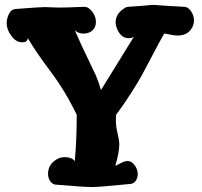

<svg xmlns="http://www.w3.org/2000/svg" viewBox="-20 -754 810 771"><path d="M492.2 -107.4Q508.8 -107.4 521 -90.3Q533.2 -73.2 533.2 -54.7Q533.2 -41 525.9 -29.3Q518.6 -17.6 505.9 -15.6Q378.9 -2.9 349.6 -2.9Q318.4 -2.9 202.1 -12.7Q189.5 -14.6 181.2 -26.9Q172.9 -39.1 172.9 -55.7Q172.9 -85.9 195.3 -105.5Q215.8 -123 238.3 -123Q269.5 -123 280.3 -106.4Q288.1 -194.3 288.1 -293Q243.2 -386.7 183.1 -466.8Q123 -546.9 91.8 -600.6Q89.8 -584 69.3 -584Q44.9 -584 25.9 -609.4Q6.8 -634.8 6.8 -661.1Q6.8 -678.7 15.6 -697.3Q24.4 -715.8 41 -717.8Q141.6 -725.6 161.1 -725.6Q168 -725.6 183.1 -724.6Q198.2 -723.6 216.8 -723.6Q243.2 -723.6 319.3 -726.6H320.3Q335 -726.6 350.1 -707.5Q365.2 -688.5 365.2 -666Q365.2 -644.5 351.1 -631.8Q336.9 -619.1 315.4 -619.1Q293.9 -619.1 280.3 -632.8Q306.6 -572.3 330.1 -524.4Q353.5 -476.6 364.3 -452.6Q375 -428.7 385.7 -392.6L517.6 -606.4Q509.8 -600.6 496.1 -600.6Q463.9 -600.6 448.2 -643.6Q444.3 -652.3 444.3 -664.1Q444.3 -700.2 482.4 -722.7Q488.3 -726.6 493.2 -726.6Q526.4 -728.5 549.3 -730.5Q572.3 -732.4 580.6 -733.4Q588.9 -734.4 594.7 -734.4Q600.6 -734.4 611.3 -733.4Q622.1 -732.4 651.9 -730.5Q681.6 -728.5 721.7 -726.6Q735.4 -725.6 747.1 -709Q758.8 -692.4 758.8 -671.9Q758.8 -652.3 748 -637.7Q730.5 -611.3 693.4 -611.3Q680.7 -611.3 662.6 -615.2Q644.5 -619.1 641.6 -619.1Q640.6 -619.1 640.6 -619.1L638.7 -618.2Q619.1 -584 592.3 -532.2Q565.4 -480.5 549.8 -452.1Q534.2 -423.8 506.8 -380.9Q479.5 -337.9 446.3 -293Q445.3 -285.2 445.3 -271.5Q445.3 -246.1 452.1 -218.8Q459 -191.4 459 -173.8Q459 -143.6 444.3 -92.8L443.4 -90.8Q443.4 -88.9 445.3 -88.9Q446.3 -88.9 463.4 -98.1Q480.5 -107.4 492.2 -107.4Z"/></svg>

Font: Essays1743
Style: Bold
Weight: 700
Designer: Based on the typeface in a 1743 English translation of the essays of Montaigne.  PostScript/TrueType font designed by Jo
Version: Version 002.100